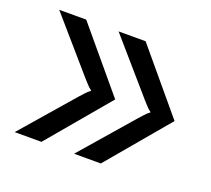

<svg xmlns="http://www.w3.org/2000/svg" viewBox="-90 -634 779 708"><g transform="rotate(20 300.0 -280.0)"><path d="M263 -40 440 -244Q448 -253 454 -259.5Q460 -266 465 -271Q471 -276 475 -279V-281Q471 -284 465 -289Q460 -294 454 -300.5Q448 -307 440 -316L263 -520H369L570 -280L368 -40ZM207 -244Q215 -253 221 -259.5Q227 -266 232 -271Q238 -276 242 -279V-281Q238 -284 232 -289Q227 -294 221 -300.5Q215 -307 207 -316L30 -520H136L337 -280L135 -40H30Z"/></g></svg>

Font: JetBrainsMono NF
Style: Regular
Weight: 400
Monospace: yes
Designer: Philipp Nurullin, Konstantin Bulenkov
Foundry: JetBrains
Version: Version 1.0.2; ttfautohint (v1.8.3)